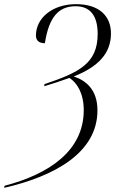

<svg xmlns="http://www.w3.org/2000/svg" viewBox="-39 -745 557 924"><path d="M-17 149 -19 159C220 104 430 -8 430 -214C430 -314 374 -358 316 -377C435 -424 495 -489 495 -584C495 -669 437 -725 327 -725C214 -725 134 -659 134 -574C134 -549 150 -537 177 -537C196 -660 241 -715 325 -715C396 -715 431 -668 431 -582C431 -439 341 -396 175 -340L174 -330C214 -342 257 -356 295 -370C332 -347 364 -295 364 -215C364 -19 197 93 -17 149Z"/></svg>

Font: Noto Serif Display Condensed Light
Style: Italic
Weight: 300
Width: 3
Italic angle: -12°
Designer: Monotype Design Team
Foundry: Monotype Imaging Inc.
Version: Version 2.009